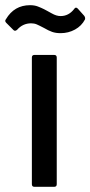

<svg xmlns="http://www.w3.org/2000/svg" viewBox="-54 -721 348 741"><path d="M79 -509H155Q165 -509 165 -499V-10Q165 0 155 0H79Q69 0 69 -10V-499Q69 -509 79 -509ZM116 -613Q97 -623 87.5 -627Q78 -631 66 -631Q34 -631 12 -606Q4 -599 -2 -605L-30 -633Q-37 -640 -31 -647Q1 -701 62 -701Q79 -701 92 -696Q105 -691 116 -685.5Q127 -680 130 -678Q134 -676 144.5 -670Q155 -664 163.5 -661.5Q172 -659 180 -659Q211 -659 232 -686Q238 -696 246 -688L271 -660Q276 -653 274 -646Q261 -621 235.5 -607Q210 -593 180 -593Q161 -593 147 -598Q133 -603 116 -613Z"/></svg>

Font: BarlowMedium
Style: Regular
Weight: 500
Designer: Jeremy Tribby
Foundry: Tribby Type
Version: Version 1.422